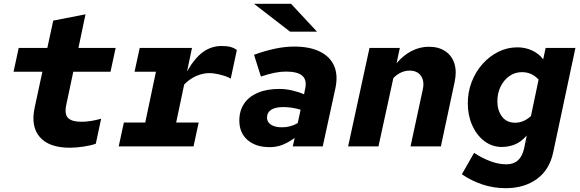

<svg xmlns="http://www.w3.org/2000/svg" viewBox="-20 -767 3040 1006"><path d="M346 7Q237 7 188.5 -49Q140 -105 162 -205L202 -391H51L78 -516H228L259 -659L428 -692L391 -516H586L559 -391H364L327 -217Q317 -168 337 -148.5Q357 -129 406 -129Q429 -129 455.5 -133Q482 -137 510 -145L482 -14Q458 -5 418 1Q378 7 346 7Z M602 0 629 -125H741L797 -391H685L712 -516H986L960 -393Q1001 -464 1044.5 -495Q1088 -526 1141 -526Q1170 -526 1188 -521Q1206 -516 1221 -505L1189 -355Q1179 -362 1159 -368.5Q1139 -375 1117 -379.5Q1095 -384 1078 -384Q1043 -384 1008.5 -369Q974 -354 945 -324L903 -125H1021L994 0Z M1393 4Q1320 4 1277 -33.5Q1234 -71 1234 -135Q1234 -187 1259 -224Q1284 -261 1331 -281Q1378 -301 1443 -301Q1476 -301 1509.5 -293.5Q1543 -286 1573 -273L1579 -302Q1589 -348 1564 -370Q1539 -392 1478 -392Q1452 -392 1420.5 -386Q1389 -380 1347 -366L1311 -480Q1372 -502 1423.5 -512.5Q1475 -523 1521 -523Q1603 -523 1656.5 -496.5Q1710 -470 1731 -421Q1752 -372 1737 -303L1671 0H1514L1524 -44Q1487 -18 1457 -7Q1427 4 1393 4ZM1379 -150Q1379 -128 1399.5 -114Q1420 -100 1457 -100Q1480 -100 1500.5 -105.5Q1521 -111 1540 -122L1555 -192Q1536 -198 1513 -202Q1490 -206 1464 -206Q1423 -206 1401 -192Q1379 -178 1379 -150ZM1500 -601 1311 -747H1505L1641 -601Z M1804 0 1916 -516H2075L2058 -436Q2094 -478 2137 -500Q2180 -522 2227 -522Q2279 -522 2313.5 -498.5Q2348 -475 2361 -433.5Q2374 -392 2362 -337L2290 0H2131L2195 -297Q2205 -341 2186 -369Q2167 -397 2126 -397Q2080 -397 2041 -358L1963 0Z M2630 219Q2566 219 2507.5 199.5Q2449 180 2400 146L2464 34Q2507 62 2550 78Q2593 94 2633 94Q2671 94 2694 73Q2717 52 2726 11L2740 -57Q2710 -23 2677.5 -10Q2645 3 2609 3Q2558 3 2517.5 -28Q2477 -59 2454 -111Q2431 -163 2431 -226Q2431 -285 2451.5 -338Q2472 -391 2508 -431.5Q2544 -472 2591 -495.5Q2638 -519 2691 -519Q2732 -519 2768 -502.5Q2804 -486 2826 -456L2839 -516H2995L2879 29Q2860 122 2793.5 170.5Q2727 219 2630 219ZM2679 -124Q2724 -124 2762 -159L2802 -350Q2785 -369 2763 -379Q2741 -389 2715 -389Q2678 -389 2649 -368.5Q2620 -348 2603 -313.5Q2586 -279 2586 -236Q2586 -189 2610 -156.5Q2634 -124 2679 -124Z"/></svg>

Font: Red Hat Mono
Style: Italic
Weight: 300
Italic angle: -12°
Monospace: yes
Designer: Pentagram, MCKL
Foundry: Pentagram, MCKL
Version: Version 1.023